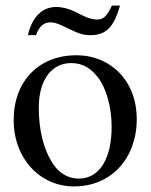

<svg xmlns="http://www.w3.org/2000/svg" viewBox="-20 -658 540 688"><path d="M381 -638C364 -601 351 -588 328 -588C313 -588 294 -593 275 -603L251 -615C227 -627 203 -633 181 -633C131 -633 95 -597 80 -532H109C120 -563 137 -578 160 -578C172 -578 186 -574 201 -567L224 -556C265 -536 280 -532 305 -532C360 -532 389 -562 410 -638ZM470 -231C470 -369 376 -460 254 -460C119 -460 29 -367 29 -228C29 -89 124 10 245 10C380 10 470 -92 470 -231ZM380 -204C380 -88 336 -18 262 -18C226 -18 194 -36 172 -68C135 -122 119 -194 119 -273C119 -373 166 -432 235 -432C278 -432 306 -412 330 -382C362 -341 380 -272 380 -204Z"/></svg>

Font: STIXGeneral
Style: Regular
Weight: 400
Designer: MicroPress Inc., with final additions and corrections provided by Coen Hoffman, Elsevier (retired)
Version: Version 1.1.0